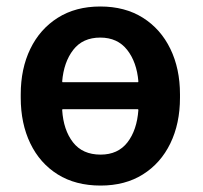

<svg xmlns="http://www.w3.org/2000/svg" viewBox="-20 -558 621 588"><path d="M288.1 10.3Q211.4 10.3 156.7 -23.9Q102.1 -58.1 72.8 -118.9Q43.5 -179.7 43.5 -258.8V-269Q43.5 -347.7 72.8 -408.2Q102.1 -468.8 156.7 -503.4Q211.4 -538.1 287.1 -538.1Q362.8 -538.1 417.5 -503.7Q472.2 -469.2 501.7 -408.4Q531.2 -347.7 531.2 -269V-258.8Q531.2 -179.7 501.7 -118.9Q472.2 -58.1 417.7 -23.9Q363.3 10.3 288.1 10.3ZM171.4 -306.2H402.8L403.8 -308.6Q398.9 -367.7 369.4 -405.3Q339.8 -442.9 287.1 -442.9Q233.4 -442.9 204.3 -405.3Q175.3 -367.7 170.4 -308.6ZM288.1 -84.5Q341.3 -84.5 370.4 -122.1Q399.4 -159.7 403.8 -221.2L402.8 -223.6H171.4L170.4 -221.2Q174.3 -159.7 203.6 -122.1Q232.9 -84.5 288.1 -84.5Z"/></svg>

Font: Roboto Slab Medium
Style: Regular
Weight: 500
Designer: Google
Version: Version 2.001; ttfautohint (v1.8.3)